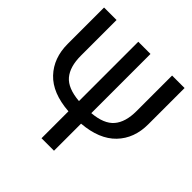

<svg xmlns="http://www.w3.org/2000/svg" viewBox="-184 -829 968 968"><g transform="rotate(45 300.0 -344.5)"><path d="M256 -192Q134 -201 73.5 -265Q13 -329 13 -430V-689H102V-435Q102 -356 137 -314.5Q172 -273 257 -266V-689H344V-267Q427 -274 462.5 -315.5Q498 -357 498 -435V-689H587V-430Q587 -330 526 -266.5Q465 -203 345 -193V0H256Z"/></g></svg>

Font: Fira Mono
Style: Regular
Weight: 400
Designer: Carrois Corporate & Edenspiekermann AG
Foundry: Carrois Corporate GbR & Edenspiekermann AG
Version: Version 3.206